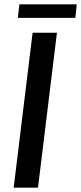

<svg xmlns="http://www.w3.org/2000/svg" viewBox="-20 -872 376 892"><path d="M156.5 0H43.5L131.5 -720H244.5ZM70 -852H336.5L330 -789H63Z"/></svg>

Font: Lato SemiBold
Style: Italic
Weight: 600
Italic angle: -7°
Designer: Lukasz Dziedzic with Adam Twardoch and Botio Nikoltchev
Foundry: tyPoland Lukasz Dziedzic
Version: Version 2.015; 2015-08-06; http://www.latofonts.com/